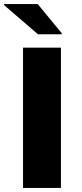

<svg xmlns="http://www.w3.org/2000/svg" viewBox="-28 -922 404 942"><path d="M85 0V-688H271V0ZM158 -754 -8 -897V-902H157L275 -759V-754Z"/></svg>

Font: Saira Expanded
Style: Bold
Weight: 700
Width: 7
Designer: Hector Gatti with collaboration of the Omnibus-Type team
Foundry: Omnibus-Type
Version: Version 1.100; ttfautohint (v1.8.3)